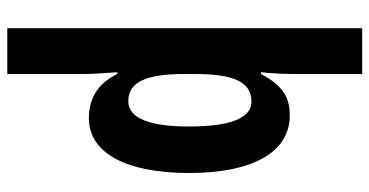

<svg xmlns="http://www.w3.org/2000/svg" viewBox="-270 -530 1040 541"><g transform="rotate(90 250.5 -260.0)"><path d="M468 -272C468 -452 409 -556 306 -556C257 -556 223 -539 189 -475H184C188 -509 189 -548 189 -573V-760H60V240H189V21C189 1 187 -26 184 -70H189C216 -14 259 10 314 10C412 10 468 -96 468 -272ZM337 -271C337 -168 316 -101 266 -101C212 -101 189 -150 189 -259V-287C189 -400 212 -448 267 -448C312 -448 337 -392 337 -271Z"/></g></svg>

Font: Noto Sans Malayalam ExtraCondensed
Style: Bold
Weight: 700
Width: 2
Designer: Jelle Bosma - Monotype Design Team
Foundry: Monotype Imaging Inc.
Version: Version 2.104